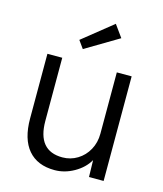

<svg xmlns="http://www.w3.org/2000/svg" viewBox="-114 -842 797 938"><g transform="rotate(15 284.5 -373.0)"><path d="M70 -202V-529H145V-210Q145 -59 271 -59Q312 -59 346.5 -80Q381 -101 401 -137.5Q421 -174 421 -219V-529H496V0H422L420 -85Q396 -43 348.5 -16Q301 11 250 11Q163 11 116.5 -43.5Q70 -98 70 -202ZM203 -635 355 -757 399 -696 231 -596Z"/></g></svg>

Font: Lexend HM
Style: Regular
Weight: 400
Designer: Bonnie Shaver-Troup, Thomas Jockin, Octavio Pardo
Foundry: Lexend
Version: Version 1.091